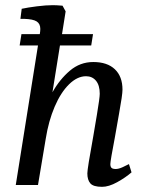

<svg xmlns="http://www.w3.org/2000/svg" viewBox="-20 -716 570 743"><path d="M489 -49Q466 -29 433.5 -11Q401 7 375 7Q341 7 329.5 -6.5Q318 -20 318 -45Q318 -63 341 -189Q344 -206 355 -272Q366 -338 366 -353Q366 -386 351.5 -403.5Q337 -421 313 -421Q279 -421 247 -389.5Q215 -358 191.5 -303Q168 -248 157 -179L127 0H41L127 -540H56L63 -584H134Q136 -596 136 -604Q136 -624 122 -633Q108 -642 74 -643H59L64 -682Q87 -687 122.5 -691.5Q158 -696 185 -696Q198 -696 222 -694L234 -672L220 -584H340L333 -540H212L183 -359Q211 -409 250.5 -442.5Q290 -476 341 -476Q395 -476 424.5 -448Q454 -420 454 -369Q454 -349 440.5 -275Q427 -201 425 -187Q407 -93 407 -81Q407 -71 411.5 -66.5Q416 -62 428 -62Q439 -62 454.5 -69Q470 -76 479 -81Z"/></svg>

Font: Caladea
Style: Italic
Weight: 400
Italic angle: -9°
Designer: Carolina Giovagnoli and Andres Torresi
Foundry: Carolina Giovagnoli & Andres Torresi
Version: Version 1.001